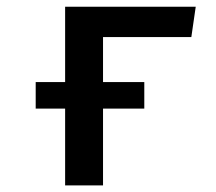

<svg xmlns="http://www.w3.org/2000/svg" viewBox="-20 -562 655 582"><path d="M573.3 -541.5 560 -449.7H292.3V-313.3H417.4V-232.8H292.3V0H177.4V-232.8H88.2V-313.3H177.4V-541.5Z"/></svg>

Font: Fira Code Fixed Medium
Style: Regular
Weight: 500
Monospace: yes
Designer: Carrois Corporate, Edenspiekermann AG, Nikita Prokopov
Foundry: Carrois Corporate, Edenspiekermann AG, Nikita Prokopov
Version: Version 5.002